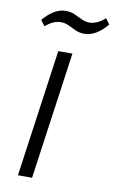

<svg xmlns="http://www.w3.org/2000/svg" viewBox="-82 -756 484 802"><g transform="rotate(10 159.5 -355.5)"><path d="M189 -540 113 0H53L129 -540ZM36 -656Q60 -684 83.5 -697.5Q107 -711 131 -711Q152 -711 169 -703.5Q186 -696 202 -688Q218 -680 236 -680Q252 -680 268.5 -687.5Q285 -695 302 -710L319 -686Q296 -658 271.5 -644Q247 -630 223 -630Q203 -630 185.5 -638Q168 -646 152.5 -653.5Q137 -661 119 -661Q103 -661 87 -654Q71 -647 54 -632Z"/></g></svg>

Font: Pathway Extreme 28pt ExtraLight
Style: Italic
Weight: 250
Italic angle: -8°
Designer: Eduardo Rodriguez Tunni
Foundry: Eduardo Rodriguez Tunni
Version: Version 1.001;gftools[0.9.26]